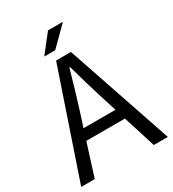

<svg xmlns="http://www.w3.org/2000/svg" viewBox="-196 -925 930 1032"><g transform="rotate(-30 269.0 -409.0)"><path d="M147.5 -200.7 84 0H0L222.7 -655.8H314.9L537.6 0H450.7L387.2 -200.7ZM335 -367.7Q304.2 -465.3 270 -588.4H266.1Q228.5 -455.6 200.7 -367.7L168.5 -267.1H366.7ZM178.2 -706.1 266.1 -817.9H358.9L246.1 -706.1Z"/></g></svg>

Font: Varta
Style: Regular
Weight: 400
Designer: Joana Correia, Viktoriya Grabowska, Eben Sorkin
Foundry: Sorkin Type
Version: Version 1.003; ttfautohint (v1.3) -l 8 -r 24 -G 200 -x 12 -H